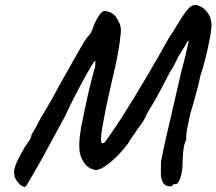

<svg xmlns="http://www.w3.org/2000/svg" viewBox="-20 -694 866 768"><path d="M670 48Q667 53 653.5 51Q640 49 632 36Q624 21 623.5 3.5Q623 -14 624 -46Q630 -81 643 -138Q656 -195 672.5 -265.5Q689 -336 706 -411Q716 -447 722.5 -474.5Q729 -502 732 -517Q735 -532 735 -532Q734 -532 731 -529Q728 -526 726 -522Q724 -518 723 -516Q723 -516 718.5 -508Q714 -500 703 -483Q694 -471 685 -450.5Q676 -430 659 -404Q643 -374 623.5 -336.5Q604 -299 590 -276Q582 -264 575.5 -253Q569 -242 567 -237Q563 -226 553.5 -210.5Q544 -195 532 -180Q526 -171 518 -159.5Q510 -148 504 -139.5Q498 -131 498 -131Q497 -126 486.5 -112.5Q476 -99 461 -82.5Q446 -66 431 -53Q396 -22 374 -15.5Q352 -9 324 -33Q311 -49 304 -66.5Q297 -84 297 -113.5Q297 -143 306 -193Q313 -227 320.5 -263.5Q328 -300 336 -333.5Q344 -367 350.5 -391.5Q357 -416 360 -425Q363 -448 360.5 -449.5Q358 -451 350 -438Q344 -428 325.5 -395.5Q307 -363 284 -318.5Q261 -274 239 -227Q198 -151 170.5 -100.5Q143 -50 125.5 -20Q108 10 99.5 25Q91 40 87 46Q83 52 81 54Q68 53 57.5 42Q47 31 39 16Q37 7 36.5 -3Q36 -13 40 -26.5Q44 -40 54 -60Q67 -86 78.5 -104.5Q90 -123 94 -127Q99 -134 102.5 -142Q106 -150 107 -158Q112 -164 122.5 -183Q133 -202 144 -224Q152 -237 165.5 -259.5Q179 -282 194 -309Q209 -336 221 -359Q266 -438 294 -488Q322 -538 334 -551Q341 -556 346.5 -569Q352 -582 354 -589Q364 -614 376.5 -632.5Q389 -651 399 -650Q408 -650 419 -645.5Q430 -641 441 -630Q451 -617 459 -598.5Q467 -580 461 -545Q460 -530 456.5 -509Q453 -488 449.5 -468.5Q446 -449 443 -436Q433 -393 423 -350Q413 -307 405 -268Q397 -229 391.5 -197.5Q386 -166 384.5 -146.5Q383 -127 387 -122Q392 -120 397 -123.5Q402 -127 408 -137Q415 -146 422.5 -157.5Q430 -169 439 -182Q452 -201 469.5 -228Q487 -255 512 -296Q537 -337 572.5 -397Q608 -457 656 -543Q679 -578 700 -612.5Q721 -647 737 -663Q751 -678 771 -672.5Q791 -667 807.5 -647Q824 -627 826 -598Q827 -584 821 -550Q815 -516 805 -473.5Q795 -431 781 -389Q778 -372 771 -345Q764 -318 756 -289.5Q748 -261 741 -238Q734 -204 729 -180Q724 -156 725 -135Q716 -119 713 -89Q710 -59 710 -27Q706 12 697 28Q688 44 683 43Q674 40 670 48Z"/></svg>

Font: Caveat SemiBold
Style: Regular
Weight: 600
Designer: Pablo Impallari
Foundry: Pablo Impallari
Version: Version 2.000